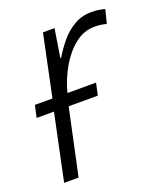

<svg xmlns="http://www.w3.org/2000/svg" viewBox="-107 -614 585 687"><g transform="rotate(-20 185.5 -270.5)"><path d="M20 0 73 -252H7L17 -298H84L133 -532H177L160 -424H163Q180 -453 202.5 -480Q225 -507 254.5 -524Q284 -541 320 -541Q348 -541 371 -534L358 -482Q337 -488 313 -488Q272 -488 238 -461Q204 -434 179 -391Q154 -348 141 -298H250L240 -252H129L75 0Z"/></g></svg>

Font: Noto Sans SemiCondensed Light
Style: Italic
Weight: 300
Width: 4
Italic angle: -12°
Designer: Monotype Design Team
Foundry: Monotype Imaging Inc.
Version: Version 2.013; ttfautohint (v1.8.4.7-5d5b)